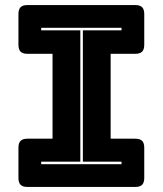

<svg xmlns="http://www.w3.org/2000/svg" viewBox="-20 -740 645 760"><path d="M89 0Q70 0 61.5 -8.5Q53 -17 53 -36V-155Q53 -174 61.5 -182.5Q70 -191 89 -191H188V-527H89Q70 -527 61.5 -535.5Q53 -544 53 -563V-684Q53 -703 61.5 -711.5Q70 -720 89 -720H515Q534 -720 542.5 -711.5Q551 -703 551 -684V-563Q551 -544 542.5 -535.5Q534 -527 515 -527H418V-191H515Q534 -191 542.5 -182.5Q551 -174 551 -155V-36Q551 -17 542.5 -8.5Q534 0 515 0ZM461 -90V-100H308V-620H461V-630H143V-620H298V-100H143V-90Z"/></svg>

Font: Bungee Inline
Style: Regular
Weight: 400
Designer: David Jonathan Ross
Foundry: David Jonathan Ross
Version: Version 1.001;PS 1.0;hotconv 1.0.72;makeotf.lib2.5.5900